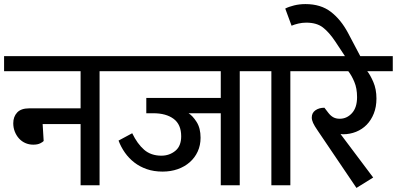

<svg xmlns="http://www.w3.org/2000/svg" viewBox="-30 -908 1945 941"><path d="M365 -377V-559H-10V-633H546V-559H458V0H365V-300H179L184 -217Q180 -212 167 -205.5Q154 -199 133 -199Q112 -199 94 -207Q76 -215 63 -229.5Q50 -244 42.5 -263Q35 -282 35 -304Q35 -336 54 -356.5Q73 -377 113 -377Z M894 -353Q914 -341 933.5 -310.5Q953 -280 953 -233Q953 -196 939 -165.5Q925 -135 900 -113Q875 -91 841 -79Q807 -67 767 -67Q724 -67 689.5 -79Q655 -91 628.5 -111.5Q602 -132 582.5 -159.5Q563 -187 551 -219L618 -255Q643 -203 676.5 -174Q710 -145 761 -145Q800 -145 829 -168.5Q858 -192 858 -240Q858 -298 821 -325.5Q784 -353 721 -353H687V-428H1052V-559H526V-633H1233V-559H1145V0H1052V-353Z M1300 -559H1213V-633H1481V-559H1393V0H1300Z M1799 -38 1717 13 1527 -268Q1511 -291 1504.5 -305.5Q1498 -320 1498 -332Q1498 -355 1516 -367.5Q1534 -380 1560 -380L1580 -354Q1591 -340 1604 -333Q1617 -326 1635 -326Q1670 -326 1695 -353.5Q1720 -381 1720 -432Q1720 -475 1706.5 -507Q1693 -539 1677 -559H1461V-633H1895V-559H1770Q1784 -542 1799.5 -506.5Q1815 -471 1815 -425Q1815 -384 1802 -351.5Q1789 -319 1767 -296.5Q1745 -274 1715 -262Q1685 -250 1652 -250Q1644 -250 1639 -251Z M1368 -866Q1385 -875 1411.5 -881.5Q1438 -888 1467 -888Q1542 -888 1591.5 -850Q1641 -812 1676 -746L1752 -602H1681L1613 -705Q1583 -750 1552.5 -773.5Q1522 -797 1471 -797Q1451 -797 1432 -792.5Q1413 -788 1399 -782Z"/></svg>

Font: Mukta Medium
Style: Regular
Weight: 500
Designer: Girish Dalvi and Yashodeep Gholap
Foundry: Ek Type
Version: Version 2.538;PS 1.002;hotconv 16.6.51;makeotf.lib2.5.65220;